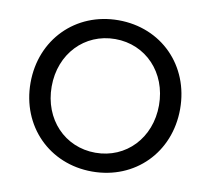

<svg xmlns="http://www.w3.org/2000/svg" viewBox="-79 -797 982 895"><g transform="rotate(10 412.0 -350.0)"><path d="M412 8C615 8 766 -144 766 -350C766 -556 615 -708 412 -708C209 -708 58 -555 58 -350C58 -145 209 8 412 8ZM412 -81C267 -81 158 -195 158 -350C158 -505 267 -619 412 -619C557 -619 666 -505 666 -350C666 -195 557 -81 412 -81Z"/></g></svg>

Font: Chess Sans Medium
Style: Regular
Weight: 500
Designer: Wolf Bōese
Foundry: Wolf Bōese
Version: Version 7.223;Glyphs 3.3 (3306)